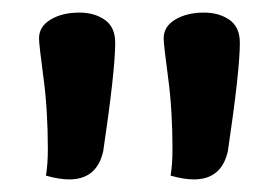

<svg xmlns="http://www.w3.org/2000/svg" viewBox="-20 -756 435 305"><path d="M240 -695Q240 -714 258.5 -725Q277 -736 304 -736Q328 -736 344.5 -724.5Q361 -713 361 -688Q361 -644 342 -516Q332 -471 288 -471Q272 -471 251 -477Q254 -495 254 -519Q254 -581 247 -633Q240 -685 240 -695ZM42 -695Q42 -714 60.5 -725Q79 -736 106 -736Q130 -736 146.5 -724.5Q163 -713 163 -688Q163 -644 144 -516Q134 -471 90 -471Q74 -471 53 -477Q56 -495 56 -519Q56 -581 49 -633Q42 -685 42 -695Z"/></svg>

Font: Overlock
Style: Bold
Weight: 700
Designer: Dario Muhafara
Foundry: Dario Manuel Muhafara
Version: Version 1.001